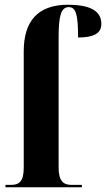

<svg xmlns="http://www.w3.org/2000/svg" viewBox="-20 -789 447 809"><path d="M3 0H325V-10H280C248 -10 227 -26 227 -82V-632C227 -725 238 -759 270 -759C300 -759 309 -727 309 -631C376 -631 407 -649 407 -688C407 -729 382 -769 266 -769C137 -769 80 -697 80 -573V-82C80 -25 61 -10 27 -10H3Z"/></svg>

Font: Noto Serif Display ExtraCondensed ExtraBold
Style: Regular
Weight: 800
Width: 2
Designer: Monotype Design Team
Foundry: Monotype Imaging Inc.
Version: Version 2.009